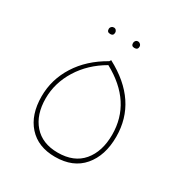

<svg xmlns="http://www.w3.org/2000/svg" viewBox="-149 -717 796 841"><g transform="rotate(30 249.0 -297.0)"><path d="M187 -574Q170 -574 170 -590Q170 -597 175 -602Q180 -607 187 -607Q194 -607 198.5 -602Q203 -597 203 -590Q203 -574 187 -574ZM309 -574Q293 -574 293 -590Q293 -597 297.5 -602Q302 -607 309 -607Q316 -607 321 -602Q326 -597 326 -590Q326 -574 309 -574ZM246 13Q160 13 111.5 -41Q63 -95 63 -188Q63 -273 109.5 -346.5Q156 -420 243 -469L248 -477Q435 -378 435 -197Q435 -102 386 -44.5Q337 13 246 13ZM247 -9Q329 -9 372 -60Q415 -111 415 -196Q415 -361 248 -452Q170 -407 126.5 -337Q83 -267 83 -189Q83 -107 126 -58Q169 -9 247 -9Z"/></g></svg>

Font: FiraGO Thin
Style: Regular
Weight: 100
Designer: bBox Type
Foundry: bBox Type GmbH
Version: Version 1.001;PS 001.001;hotconv 1.0.88;makeotf.lib2.5.64775